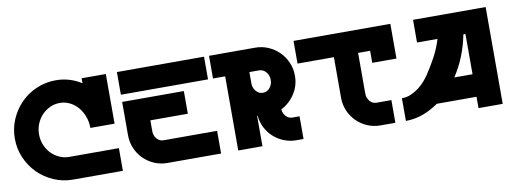

<svg xmlns="http://www.w3.org/2000/svg" viewBox="-59 -1043 3651 1367"><g transform="rotate(-10 1767.0 -359.0)"><path d="M20 -359Q20 -433 48.5 -498.5Q77 -564 125.5 -613Q174 -662 239.5 -690Q305 -718 379 -718Q478 -718 563 -664V-700H738V-341H563Q563 -385 548.5 -424Q534 -463 509 -492Q484 -521 450.5 -537.5Q417 -554 379 -554Q341 -554 307.5 -538.5Q274 -523 249 -496.5Q224 -470 209.5 -434.5Q195 -399 195 -359Q195 -319 209.5 -283Q224 -247 249 -221Q274 -195 307.5 -179.5Q341 -164 379 -164H738V0H379Q305 0 239.5 -28.5Q174 -57 125.5 -105.5Q77 -154 48.5 -219.5Q20 -285 20 -359Z M818 -484H1264V-320H993V-242Q993 -210 1012.5 -187Q1032 -164 1060 -164H1448V0H1060Q1010 0 966 -19Q922 -38 889 -71Q856 -104 837 -148Q818 -192 818 -242ZM818 -700H1448V-536H818Z M1484 -536V-700H1817Q1868 -700 1912.5 -680.5Q1957 -661 1990 -628Q2023 -595 2042.5 -550.5Q2062 -506 2062 -455Q2062 -383 2024 -324.5Q1986 -266 1925 -235Q1927 -205 1946.5 -184.5Q1966 -164 1992 -164H2044V0H1992Q1945 0 1903 -17Q1861 -34 1828.5 -63.5Q1796 -93 1775.5 -133Q1755 -173 1751 -219Q1749 -219 1748.5 -219.5Q1748 -220 1747 -220V0H1572V-536ZM1747 -455Q1747 -421 1767.5 -397.5Q1788 -374 1817 -374Q1846 -374 1866.5 -397.5Q1887 -421 1887 -455Q1887 -489 1866.5 -512.5Q1846 -536 1817 -536H1747Z M2795 -700V-449H2620V-536H2533V-242Q2533 -210 2552.5 -187Q2572 -164 2600 -164H2708V0H2600Q2550 0 2506 -19Q2462 -38 2429 -71Q2396 -104 2377 -148Q2358 -192 2358 -242V-536H2095V-700Z M2784 0V-164Q2820 -164 2851.5 -178Q2883 -192 2909 -212Q2935 -232 2954.5 -255Q2974 -278 2987 -297Q3021 -348 3053.5 -407.5Q3086 -467 3107 -536H2959V-700H3484V0H3309V-82H3022Q2967 -43 2907 -21.5Q2847 0 2784 0ZM3177 -245H3309V-536H3294Q3278 -454 3248.5 -381Q3219 -308 3177 -245Z"/></g></svg>

Font: Aoudax Cyrillic
Style: Regular
Weight: 400
Designer: William Zhang
Foundry: William Zhang
Version: Version 1.00 June 4, 2021, initial release